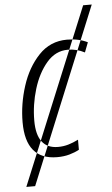

<svg xmlns="http://www.w3.org/2000/svg" viewBox="-57 -736 531 912"><g transform="rotate(-5 208.0 -280.0)"><path d="M31 138 375 -698H416L73 138ZM190 10Q222 10 248.5 2.5Q275 -5 295 -16V-64Q271 -52 247.5 -45Q224 -38 198 -38Q96 -38 96 -172Q96 -248 118.5 -322Q141 -396 183 -445Q225 -494 284 -494Q326 -494 364 -474L382 -521Q340 -542 284 -542Q204 -542 149.5 -484.5Q95 -427 67.5 -341Q40 -255 40 -169Q40 10 190 10Z"/></g></svg>

Font: Noto Sans Display SemiCondensed Light
Style: Italic
Weight: 300
Width: 4
Italic angle: -12°
Designer: Monotype Design Team
Foundry: Monotype Imaging Inc.
Version: Version 1.900